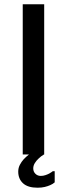

<svg xmlns="http://www.w3.org/2000/svg" viewBox="-20 -720 310 895"><path d="M65 0ZM86 -700H186V0H86ZM170 100Q181 100 191.5 96.5Q202 93 209.5 89Q217 85 221.5 81.5Q226 78 226 78H235V130Q226 138 214 143Q203 148 188.5 151.5Q174 155 155 155Q110 155 87.5 134.5Q65 114 65 80Q65 63 72.5 48.5Q80 34 90 23Q101 11 115 0H185Q171 8 160 19Q150 28 142.5 40Q135 52 135 65Q135 80 145 90Q155 100 170 100Z"/></svg>

Font: Scada
Style: Regular
Weight: 400
Designer: Jovanny Lemonad
Foundry: Jovanny Lemonad
Version: Version 3.005; ttfautohint (v0.91) -l 8 -r 50 -G 200 -x 0 -w